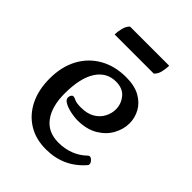

<svg xmlns="http://www.w3.org/2000/svg" viewBox="-202 -808 933 933"><g transform="rotate(45 264.5 -341.5)"><path d="M275 14Q205 14 153.5 -18Q102 -50 73.5 -107.5Q45 -165 45 -242Q45 -323 77 -383Q109 -443 167.5 -476.5Q226 -510 304 -510Q362 -510 399.5 -489Q437 -468 455.5 -434.5Q474 -401 474 -363Q474 -322 452.5 -283Q431 -244 388.5 -219Q346 -194 283 -194Q273 -194 254.5 -196.5Q236 -199 217.5 -204.5Q199 -210 186 -219Q173 -228 173 -241Q173 -249 177.5 -256Q182 -263 188 -263Q196 -263 208.5 -256.5Q221 -250 252 -250Q295 -250 323 -266.5Q351 -283 365 -309.5Q379 -336 379 -364Q379 -401 355 -430.5Q331 -460 284 -460Q220 -460 184 -404Q148 -348 148 -242Q148 -154 185.5 -103Q223 -52 296 -52Q338 -52 375 -66Q412 -80 442 -109Q446 -113 451 -113Q459 -113 468 -103.5Q477 -94 477 -84Q477 -79 473 -75Q396 14 275 14ZM117 -617Q117 -637 123 -660.5Q129 -684 143 -697H412Q412 -677 406.5 -653.5Q401 -630 386 -617Z"/></g></svg>

Font: Gabriela
Style: Regular
Weight: 400
Designer: Eduardo Rodriguez Tunni
Foundry: Eduardo Rodriguez Tunni
Version: Version 2.001;gftools[0.9.26]